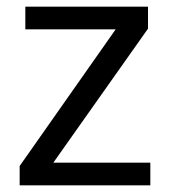

<svg xmlns="http://www.w3.org/2000/svg" viewBox="-20 -556 510 576"><path d="M431 0H39V-58L327 -468H56V-536H424V-470L140 -68H431Z"/></svg>

Font: uoriya05
Style: Book
Weight: 400
Designer: Jelle Bosma - Monotype Design Team
Foundry: Monotype Imaging Inc.
Version: Version 2.003